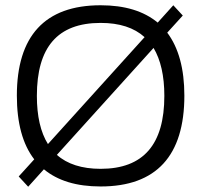

<svg xmlns="http://www.w3.org/2000/svg" viewBox="-20 -699 763 729"><path d="M362 9C270 9 199 -13 147 -56C133 -67 121 -80 110 -94L162 -152C171 -136 183 -122 196 -111L87 10L51 -29L110 -94C66 -151 44 -232 44 -336C44 -562 150 -679 362 -679C454 -679 526 -657 579 -613C592 -602 604 -589 615 -575L563 -517C553 -533 542 -546 529 -558L638 -679L674 -640L615 -575C658 -518 680 -438 680 -336C680 -108 574 9 362 9ZM120 -335C120 -258 134 -197 162 -152L529 -558C489 -594 434 -612 362 -612C198 -612 120 -519 120 -335ZM196 -111C235 -76 291 -58 362 -58C525 -58 604 -151 604 -335C604 -411 590 -472 563 -517Z"/></svg>

Font: LT Wave Text Light
Style: Regular
Weight: 300
Designer: Daniel Lyons
Version: Version 2.5 (Glyphs App)